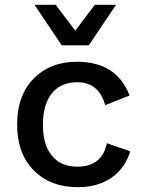

<svg xmlns="http://www.w3.org/2000/svg" viewBox="-20 -766 602 796"><path d="M461 -746 348 -578H236L123 -746H211L292 -639L373 -746ZM299 -510Q464 -510 517 -370L416 -330Q390 -425 300 -425Q232 -425 195 -379Q158 -333 158 -249Q158 -165 195.5 -120Q233 -75 300 -75Q403 -75 423 -172L520 -139Q499 -69 442.5 -29.5Q386 10 302 10Q189 10 120 -59.5Q51 -129 51 -250Q51 -370 119.5 -440Q188 -510 299 -510Z"/></svg>

Font: Elaine Sans Medium
Style: Regular
Weight: 500
Designer: Wei Huang
Foundry: Wei Huang
Version: Version 2.001;December 24, 2019;FontCreator 12.0.0.2547 64-b